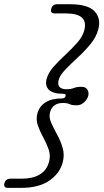

<svg xmlns="http://www.w3.org/2000/svg" viewBox="-86 -760 491 908"><path d="M224 -305.5Q227 -316.5 213.5 -316.5Q163.5 -316.5 144.8 -335.8Q126 -355 134.5 -387Q142.5 -416.5 167.8 -444.8Q193 -473 223.5 -501.2Q254 -529.5 279.2 -558Q304.5 -586.5 312.5 -616.5Q333.5 -696.5 226.5 -696.5H173.5Q150 -696.5 156.5 -718.5Q161.5 -740 185 -740H245.5Q330 -740 361.5 -706.2Q393 -672.5 378.5 -620Q369 -584 341.5 -550.8Q314 -517.5 281.5 -487.8Q249 -458 223.5 -431.5Q198 -405 191.5 -382.5Q180 -338 229 -338Q249 -338 263.2 -343.8Q277.5 -349.5 299 -349.5Q320 -349.5 327.8 -335.5Q335.5 -321.5 331 -305.5Q326.5 -289.5 311.5 -275.8Q296.5 -262 275.5 -262Q254 -262 243 -267.5Q232 -273 211.5 -273Q162.5 -273 150.5 -228.5Q144.5 -206 156 -179.8Q167.5 -153.5 184 -123.8Q200.5 -94 210.2 -61Q220 -28 210.5 8.5Q196 61 146.5 94.8Q97 128.5 12.5 128.5H-48Q-71 128.5 -65 106.5Q-59.5 85 -36 85H17.5Q69 85 102 65.2Q135 45.5 146 5Q154 -25 144 -53.5Q134 -82 118.5 -110.2Q103 -138.5 93 -166.8Q83 -195 91 -224Q99.5 -256.5 128.5 -275.5Q157.5 -294.5 207.5 -294.5Q221 -294.5 224 -305.5Z"/></svg>

Font: Fraunces 9pt SuperSoft Light
Style: Italic
Weight: 300
Italic angle: -16°
Version: Version 1.000;[b76b70a41]